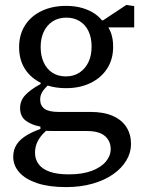

<svg xmlns="http://www.w3.org/2000/svg" viewBox="-20 -528 597 784"><path d="M250 236Q180 236 132 220Q84 204 59 176Q34 148 34 112Q34 84 48 62Q62 40 93 22Q124 4 174 -11L181 -4Q162 10 149 26Q136 42 129.5 59Q123 76 123 96Q123 122 137.5 142Q152 162 182.5 173Q213 184 261 184Q317 184 355 169.5Q393 155 412.5 131.5Q432 108 432 81Q432 48 408.5 27.5Q385 7 334 7H205Q190 7 174.5 6.5Q159 6 145 5V-11Q108 -18 85 -35.5Q62 -53 62 -87Q62 -117 83.5 -140Q105 -163 146 -185V-207L197 -199Q170 -176 157 -159Q144 -142 144 -122Q144 -97 161.5 -84Q179 -71 219 -71H349Q404 -71 441 -54.5Q478 -38 496.5 -8.5Q515 21 515 60Q515 95 496 127Q477 159 442 183.5Q407 208 358 222Q309 236 250 236ZM250 -168Q194 -168 150.5 -188Q107 -208 82.5 -245.5Q58 -283 58 -335Q58 -387 82.5 -425Q107 -463 150.5 -483.5Q194 -504 250 -504Q287 -504 317 -495Q347 -486 369 -470.5Q391 -455 404 -434L411 -433Q426 -414 434 -391Q442 -368 442 -337Q442 -286 417.5 -248Q393 -210 349.5 -189Q306 -168 250 -168ZM249 -216Q281 -216 304.5 -231.5Q328 -247 341 -274Q354 -301 354 -338Q354 -374 341.5 -400.5Q329 -427 305.5 -441.5Q282 -456 251 -456Q219 -456 195.5 -441Q172 -426 159 -399Q146 -372 146 -336Q146 -300 158.5 -273Q171 -246 194 -231Q217 -216 249 -216ZM376 -416V-445H401L496 -508L528 -503V-416Z"/></svg>

Font: myMathFont
Style: Regular
Weight: 400
Designer: Ross Mills, John Hudson & Paul Hanslow, Tiro Typeworks Ltd; with prior portions MicroPress Inc., and Coen Hoffman. Math 
Foundry: Tiro Typeworks Ltd
Version: Version 2.13 b171